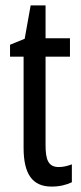

<svg xmlns="http://www.w3.org/2000/svg" viewBox="-20 -678 299 708"><path d="M197 -62C158 -62 148 -89 148 -143V-469H238V-537H148V-658H93L71 -535L17 -513V-469H67V-133C67 -37 99 10 170 10C200 10 224 4 245 -6V-72C229 -66 213 -62 197 -62Z"/></svg>

Font: Noto Sans Arabic ExtCond
Style: Regular
Weight: 400
Width: 2
Designer: Monotype Design Team, Nadine Chahine, Nizar Qandah and Khaled Hosny
Foundry: Monotype Imaging Inc.
Version: Version 2.012